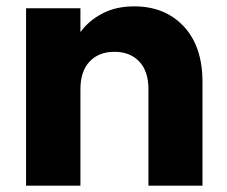

<svg xmlns="http://www.w3.org/2000/svg" viewBox="-20 -584 714 604"><path d="M447 -303Q447 -360 418 -390.5Q389 -421 340 -421Q291 -421 262 -390.5Q233 -360 233 -303V0H62V-558H233V-483Q259 -519 302 -541.5Q345 -564 402 -564Q499 -564 558 -501Q617 -438 617 -326V0H447Z"/></svg>

Font: Poppins
Style: Bold
Weight: 700
Designer: Ninad Kale (Devanagari), Jonny Pinhorn (Latin)
Version: Version 5.002